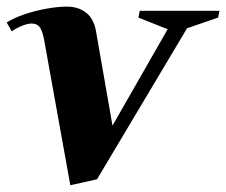

<svg xmlns="http://www.w3.org/2000/svg" viewBox="-39 -532 669 568"><path d="M169 16 91.2 -416Q86.8 -439 79.1 -450.7Q71.4 -462.4 54.4 -462.4Q43.4 -462.4 26.9 -455.9Q10.4 -449.4 -4.2 -439.4L-19.2 -465.4Q2.8 -479.4 34 -489.9Q65.2 -500.4 98.7 -506.4Q132.2 -512.4 159.6 -512.4Q193.8 -512.4 217.1 -493.4Q240.4 -474.4 246.2 -432.8L293.8 -160.4L457 -445.6L370.4 -480L374.4 -500H610.2L606.2 -480L514.4 -448.4L248 -1.6Z"/></svg>

Font: Wittgenstein
Style: Italic
Weight: 400
Italic angle: -11°
Designer: Jörg Drees
Foundry: Jörg Drees
Version: Version 1.500